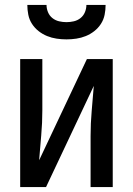

<svg xmlns="http://www.w3.org/2000/svg" viewBox="-20 -760 540 780"><path d="M62 0V-520H152V-312Q152 -261 147.5 -210.5Q143 -160 139 -109L333 -520H438V0H348V-208Q348 -259 352.5 -309.5Q357 -360 361 -411L167 0ZM250 -600Q230 -600 210 -603Q190 -606 171.5 -613.5Q153 -621 137 -633.5Q121 -646 110 -663Q99 -680 95 -700Q91 -720 91 -740H169Q169 -725 175 -710.5Q181 -696 193 -686.5Q205 -677 220 -673.5Q235 -670 250 -670Q265 -670 280 -673.5Q295 -677 307 -686.5Q319 -696 325 -710.5Q331 -725 331 -740H409Q409 -720 405 -700Q401 -680 390 -663Q379 -646 363 -633.5Q347 -621 328.5 -613.5Q310 -606 290 -603Q270 -600 250 -600Z"/></svg>

Font: Iosevka Medium
Style: Regular
Weight: 500
Monospace: yes
Designer: Belleve Invis
Foundry: Belleve Invis
Version: Version 32.5.0; ttfautohint (v1.8.4)